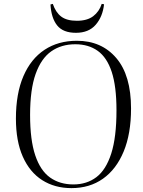

<svg xmlns="http://www.w3.org/2000/svg" viewBox="-20 -955 735 989"><path d="M62 -344Q62 -473 100.5 -562.5Q139 -652 209.5 -698.5Q280 -745 376 -745Q503 -745 579 -656Q655 -567 655 -396Q655 -266 617 -174.5Q579 -83 510.5 -34.5Q442 14 348 14Q262 14 197.5 -27Q133 -68 97.5 -148Q62 -228 62 -344ZM135 -363Q135 -234 161.5 -155Q188 -76 238 -40.5Q288 -5 358 -5Q427 -5 476.5 -42.5Q526 -80 553 -164Q580 -248 580 -387Q580 -510 555.5 -584.5Q531 -659 483.5 -693Q436 -727 368 -727Q296 -727 244 -690.5Q192 -654 163.5 -574Q135 -494 135 -363ZM252 -935Q267 -891 295.5 -869.5Q324 -848 376 -848Q429 -848 460 -871.5Q491 -895 504 -935L516 -933Q509 -869 473 -827.5Q437 -786 371 -786Q305 -786 274.5 -824Q244 -862 240 -932Z"/></svg>

Font: Literata 72pt Light
Style: Italic
Weight: 300
Italic angle: -2°
Designer: Latin by Veronika Burian and Jose Scaglione. Greek by Irene Vlachou. Cyrillic by Vera Evstafieva
Foundry: TypeTogether
Version: Version 3.002